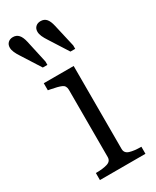

<svg xmlns="http://www.w3.org/2000/svg" viewBox="-213 -817 711 873"><g transform="rotate(-30 142.5 -380.5)"><path d="M211 -709 238 -591V-573H213L150 -672Q140 -687 134 -700.5Q128 -714 128 -726Q128 -742 138 -751.5Q148 -761 164 -761Q183 -761 194 -748.5Q205 -736 211 -709ZM66 -709 92 -591V-573H68L5 -672Q-5 -687 -11 -700.5Q-17 -714 -17 -726Q-17 -742 -7 -751.5Q3 -761 19 -761Q37 -761 48.5 -748.5Q60 -736 66 -709ZM193 -509V-73Q193 -51 216 -44Q239 -37 275 -37H276V0H37V-37H38Q74 -37 97 -44Q120 -51 120 -73V-426Q120 -448 102.5 -455.5Q85 -463 47 -470L36 -472V-509Z"/></g></svg>

Font: Roboto Serif 36pt Light
Style: Regular
Weight: 300
Designer: Greg Gazdowicz
Foundry: Commercial Type
Version: Version 1.008